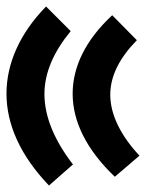

<svg xmlns="http://www.w3.org/2000/svg" viewBox="-27 -507 502 592"><path d="M124 65 198 0C143 -71 110 -145 110 -217C110 -283 139 -348 191 -411L115 -487C33 -403 -7 -310 -7 -218C-7 -123 36 -27 124 65ZM327 38 403 -27C346 -88 313 -153 313 -215C313 -273 342 -329 395 -383L319 -460C237 -384 197 -301 197 -218C197 -132 240 -45 327 38Z"/></svg>

Font: FilmFarsi Display
Style: Regular
Weight: 400
Designer: Borna Izadpanah
Foundry: Borna Izadpanah
Version: Version 1.000;PS 001.000;hotconv 1.0.88;makeotf.lib2.5.64775